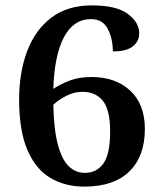

<svg xmlns="http://www.w3.org/2000/svg" viewBox="-20 -681 599 713"><path d="M293 12Q222 12 167.5 -20Q113 -52 82 -123.5Q51 -195 51 -312Q51 -411 80.5 -490Q110 -569 170 -615Q230 -661 321 -661Q412 -661 454.5 -629.5Q497 -598 497 -557Q497 -528 473.5 -509Q450 -490 399 -490Q399 -538 380 -574Q361 -610 318 -610Q253 -610 217.5 -543Q182 -476 178 -351Q205 -369 239 -382Q273 -395 320 -395Q409 -395 463.5 -344.5Q518 -294 518 -202Q518 -101 460.5 -44.5Q403 12 293 12ZM287 -340Q255 -340 226 -325Q197 -310 178 -292Q180 -199 195 -143.5Q210 -88 235.5 -63.5Q261 -39 295 -39Q339 -39 364 -74Q389 -109 389 -193Q389 -273 362 -306.5Q335 -340 287 -340Z"/></svg>

Font: Noto Serif Telugu SemiBold
Style: Regular
Weight: 600
Designer: Jelle Bosma - Monotype Design Team
Foundry: Monotype Imaging Inc.
Version: Version 2.005; ttfautohint (v1.8.4.7-5d5b)